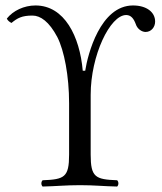

<svg xmlns="http://www.w3.org/2000/svg" viewBox="-20 -678 592 703"><path d="M312 -112V-331C312 -475 383 -623 442 -623C460 -623 470 -609 477 -590C483 -571 500 -561 513 -561C534 -561 548 -579 548 -599C548 -634 516 -658 467 -658C347 -658 301 -478 292 -419H283C272 -545 216 -658 110 -658C68 -658 28 -639 5 -610C8 -603 14 -598 22 -594C44 -612 60 -621 99 -621C128 -621 160 -599 190 -542C215 -493 233 -400 233 -300V-112C233 -29 216 -21 136 -18C130 -12 130 -1 136 5C185 4 220 0 273 0C326 0 359 4 409 5C415 -1 415 -12 409 -18C329 -21 312 -29 312 -112Z"/></svg>

Font: Libertinus Serif Display
Style: Regular
Weight: 400
Designer: Philipp H. Poll, Khaled Hosny
Foundry: Caleb Maclennan
Version: Version 7.050;RELEASE